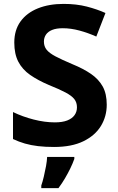

<svg xmlns="http://www.w3.org/2000/svg" viewBox="-20 -744 606 985"><path d="M527.6 -206.9Q527.6 -146.5 497.5 -97.4Q467.5 -48.4 407.5 -19.2Q347.6 10 257.4 10Q211.9 10 175.4 5.7Q138.9 1.4 107.7 -7.6Q76.4 -16.7 46.7 -30.7V-169.2Q96.2 -145.2 153 -130.7Q209.9 -116.2 261.4 -116.2Q299.7 -116.2 324.7 -125.9Q349.8 -135.7 362.3 -153.1Q374.8 -170.6 374.8 -193.4Q374.8 -218.6 361 -235.9Q347.2 -253.2 315.9 -269.7Q284.6 -286.3 230.6 -308Q174.5 -331.9 134.7 -359.6Q94.9 -387.3 74.1 -427.1Q53.3 -466.9 53.3 -525.5Q53.3 -589.8 85.3 -634Q117.4 -678.2 174.4 -701.1Q231.4 -724 306.3 -724Q372 -724 425.3 -710.3Q478.6 -696.5 521 -677.3L474.1 -556.4Q431.6 -575.4 387.5 -587.3Q343.4 -599.2 301.9 -599.2Q269.1 -599.2 247.6 -590.5Q226.1 -581.8 215.7 -566.2Q205.3 -550.6 205.3 -530.6Q205.3 -506.2 219.1 -488.9Q232.9 -471.6 264.7 -454.8Q296.6 -437.9 351.5 -414.7Q407.8 -391.7 447.1 -364.6Q486.3 -337.5 507 -300.2Q527.6 -262.9 527.6 -206.9ZM361.3 71.2Q353 94.7 340.8 119.8Q328.6 144.8 313.6 170.4Q298.7 195.9 280 221H191.8V207.8Q198.6 188.3 204.9 161.5Q211.3 134.7 216.2 107.8Q221 80.8 221.8 61H361.3Z"/></svg>

Font: Noto Sans Khmer
Style: Regular
Weight: 400
Designer: Danh Hong and the Monotype Design Team
Foundry: Monotype Imaging Inc.
Version: Version 2.003